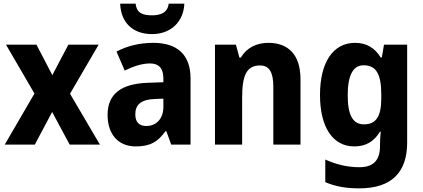

<svg xmlns="http://www.w3.org/2000/svg" viewBox="-20 -793 2321 1053"><path d="M169 -280 6 0H171L266 -179L362 0H528L364 -279L521 -548H355L267 -381L180 -548H13Z M991 -773H905C900 -722 858 -709 814 -709C764 -709 729 -720 724 -773H639C643 -669 708 -606 814 -606C916 -606 987 -673 991 -773ZM821 -558C744 -558 674 -540 619 -510L664 -406C713 -430 759 -445 803 -445C850 -445 876 -420 876 -363V-342L791 -339C646 -334 570 -279 570 -163C570 -56 629 10 724 10C806 10 846 -16 888 -74H892L919 0H1025V-363C1025 -493 952 -558 821 -558ZM828 -250 876 -252V-206C876 -141 836 -102 783 -102C745 -102 722 -121 722 -166C722 -217 751 -247 828 -250Z M1452 -558C1387 -558 1332 -531 1301 -477H1293L1274 -548H1159V0H1308V-257C1308 -377 1331 -434 1406 -434C1458 -434 1479 -395 1479 -318V0H1628V-359C1628 -494 1560 -558 1452 -558Z M1927 -558C1808 -558 1735 -453 1735 -272C1735 -94 1806 10 1923 10C1985 10 2031 -16 2064 -71H2068C2066 -50 2064 -21 2064 0V10C2064 88 2025 124 1952 124C1886 124 1826 110 1764 82V206C1820 230 1878 240 1950 240C2128 240 2213 152 2213 -11V-548H2086L2074 -478H2068C2034 -532 1989 -558 1927 -558ZM1974 -435C2043 -435 2071 -387 2071 -275V-253C2071 -152 2041 -111 1976 -111C1915 -111 1887 -162 1887 -270C1887 -380 1916 -435 1974 -435Z"/></svg>

Font: Noto Sans Armenian SemiCondensed Medium
Style: Regular
Weight: 500
Width: 4
Designer: Monotype Design Team
Foundry: Monotype Imaging Inc.
Version: Version 2.008